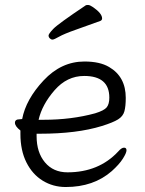

<svg xmlns="http://www.w3.org/2000/svg" viewBox="-20 -733 583 771"><path d="M155 -252Q267 -252 362 -278Q398 -289 408.5 -302Q419 -315 419 -341Q419 -428 318 -428Q249 -428 199 -370.5Q149 -313 135 -252ZM59 -254 69 -255Q84 -334 155 -410Q226 -486 319 -486Q381 -486 418 -464Q485 -425 485 -340Q485 -306 479.5 -286Q474 -266 454 -253.5Q434 -241 389 -227Q289 -196 140 -196H127V-186Q127 -121 160.5 -81Q194 -41 251 -41Q377 -41 455 -125Q468 -140 478 -140Q488 -140 488 -129.5Q488 -119 473.5 -96Q459 -73 429 -46Q356 18 244 18Q193 18 151.5 -7.5Q110 -33 86 -81Q62 -129 62 -195V-209Q40 -226 40 -240Q40 -254 59 -254ZM383 -649Q334 -631 285.5 -614Q237 -597 217 -585.5Q197 -574 191 -574Q185 -574 180 -579Q175 -584 175 -590.5Q175 -597 194 -617Q213 -637 325 -712Q327 -713 334 -713Q341 -713 354 -704Q390 -679 390 -659Q390 -652 383 -649Z"/></svg>

Font: LXGW WenKai Lite
Style: Regular
Weight: 400
Designer: LXGW / Fontworks Inc.
Foundry: LXGW / Fontworks Inc.
Version: Version 1.511; March 25, 2025